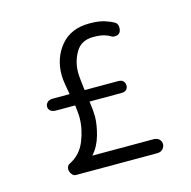

<svg xmlns="http://www.w3.org/2000/svg" viewBox="-70 -474 540 544"><g transform="rotate(-15 200.0 -202.5)"><path d="M89 0Q82 0 77 -7Q72 -14 72 -21Q72 -32 81 -36Q113 -52 127 -86.5Q141 -121 141 -155Q141 -163 140 -172Q139 -181 138 -191H82Q71 -191 65.5 -196Q60 -201 60 -208Q60 -215 65.5 -220.5Q71 -226 82 -226H131Q128 -242 125.5 -257.5Q123 -273 123 -284Q123 -334 152.5 -369.5Q182 -405 237 -405Q265 -405 282.5 -399Q300 -393 308 -388Q316 -383 316 -372Q316 -351 297 -351Q291 -351 288 -353Q281 -358 269 -361.5Q257 -365 237 -365Q202 -365 186 -338Q170 -311 170 -279Q170 -270 171.5 -256Q173 -242 175 -226H273Q284 -226 288.5 -220.5Q293 -215 293 -208Q293 -201 288.5 -196Q284 -191 273 -191H180Q182 -178 183 -166.5Q184 -155 184 -147Q184 -123 175.5 -92.5Q167 -62 148 -41H327Q338 -41 344 -35Q350 -29 350 -21Q350 -13 344 -6.5Q338 0 327 0Z"/></g></svg>

Font: Dongle Light
Style: Regular
Weight: 300
Designer: Yanghee Ryu
Foundry: Yanghee Ryu
Version: Version 2.000